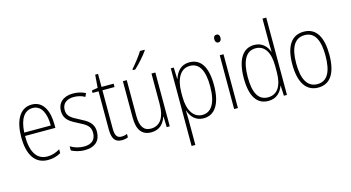

<svg xmlns="http://www.w3.org/2000/svg" viewBox="-100 -1242 3329 1823"><g transform="rotate(-15 1564.0 -331.0)"><path d="M226 -605C108 -605 50 -493 50 -329C50 -164 110 -56 242 -56C291 -56 331 -68 368 -89V-127C324 -101 288 -90 244 -90C140 -90 87 -176 88 -333H386V-366C386 -494 341 -605 226 -605ZM226 -571C313 -571 350 -481 350 -366H89C96 -503 147 -571 226 -571Z M758 -196C758 -286 699 -315 626 -353C555 -389 515 -412 515 -473C515 -537 560 -571 630 -571C668 -571 709 -561 737 -543L753 -576C720 -594 678 -605 631 -605C532 -605 478 -550 478 -473C478 -389 534 -358 610 -320C679 -285 720 -262 720 -196C720 -130 683 -91 603 -91C555 -91 508 -106 472 -129V-88C501 -72 547 -56 603 -56C706 -56 758 -110 758 -196Z M973 -90C924 -90 910 -123 910 -190V-562H1029V-595H910V-723H882L872 -596L813 -586V-562H872V-190C872 -102 896 -56 967 -56C993 -56 1012 -61 1028 -68V-101C1014 -95 994 -90 973 -90Z M1396 -823V-830H1351C1321 -782 1281 -731 1238 -682V-672H1262C1305 -710 1364 -777 1396 -823ZM1439 -595H1401V-299C1401 -157 1349 -91 1261 -91C1194 -91 1158 -137 1158 -244V-595H1120V-236C1120 -117 1164 -56 1257 -56C1343 -56 1384 -112 1403 -170H1406L1409 -66H1439Z M1775 -605C1689 -605 1647 -547 1626 -482H1624L1620 -595H1591V168H1628V-82C1628 -114 1627 -145 1626 -168H1629C1647 -111 1690 -56 1772 -56C1879 -56 1946 -148 1946 -336C1946 -516 1886 -605 1775 -605ZM1771 -571C1864 -571 1908 -488 1908 -335C1908 -161 1850 -90 1768 -90C1683 -90 1628 -169 1628 -305V-350C1629 -483 1679 -571 1771 -571Z M2092 -792C2069 -792 2061 -775 2061 -754C2061 -733 2071 -716 2091 -716C2112 -716 2122 -732 2122 -755C2122 -775 2114 -792 2092 -792ZM2109 -595H2072V-66H2109Z M2408 -56C2491 -56 2535 -110 2554 -166H2556L2561 -66H2591V-826H2554V-583C2554 -557 2555 -529 2556 -499H2554C2536 -554 2489 -605 2412 -605C2300 -605 2236 -507 2236 -324C2236 -149 2294 -56 2408 -56ZM2413 -90C2317 -90 2275 -173 2275 -324C2275 -486 2324 -571 2416 -571C2507 -571 2554 -492 2554 -360V-302C2554 -170 2508 -90 2413 -90Z M3079 -331C3079 -499 3025 -605 2899 -605C2777 -605 2715 -508 2715 -332C2715 -156 2778 -56 2898 -56C3019 -56 3079 -155 3079 -331ZM2753 -332C2753 -485 2799 -571 2899 -571C3002 -571 3041 -477 3041 -332C3041 -174 2996 -90 2898 -90C2799 -90 2753 -178 2753 -332Z"/></g></svg>

Font: Noto Sans Malayalam UI Condensed ExtraLight
Style: Regular
Weight: 200
Width: 3
Designer: Jelle Bosma - Monotype Design Team
Foundry: Monotype Imaging Inc.
Version: Version 2.104